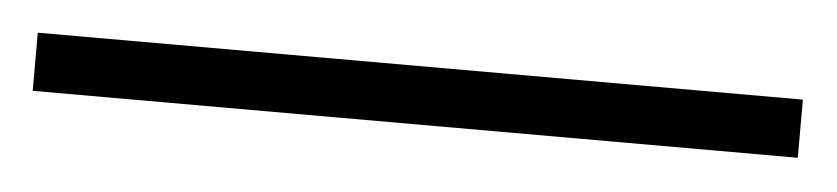

<svg xmlns="http://www.w3.org/2000/svg" viewBox="-22 17 545 125"><g transform="rotate(5 250.0 79.0)"><path d="M0 60H500V98H0Z"/></g></svg>

Font: Cinzel SemiBold
Style: Regular
Weight: 600
Designer: Natanael Gama
Version: Version 2.000